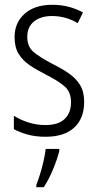

<svg xmlns="http://www.w3.org/2000/svg" viewBox="-20 -562 408 803"><path d="M332 -136Q332 -67 290.5 -28.5Q249 10 171 10Q128 10 94.5 0.5Q61 -9 38 -22V-78Q64 -61 98.5 -50Q133 -39 170 -39Q224 -39 250.5 -64.5Q277 -90 277 -134Q277 -177 251 -200Q225 -223 172 -250Q134 -269 104.5 -289Q75 -309 58 -336.5Q41 -364 41 -407Q41 -467 83 -504.5Q125 -542 199 -542Q235 -542 267.5 -533.5Q300 -525 327 -510L305 -465Q283 -479 255 -487Q227 -495 198 -495Q150 -495 122 -472Q94 -449 94 -408Q94 -367 120.5 -344.5Q147 -322 201 -294Q239 -275 268 -255Q297 -235 314.5 -207Q332 -179 332 -136ZM228 70Q219 105 201.5 147Q184 189 163 221H132V211Q139 194 147.5 166.5Q156 139 162.5 110Q169 81 171 61H228Z"/></svg>

Font: Noto Sans Tamil Condensed Light
Style: Regular
Weight: 300
Width: 3
Designer: Jelle Bosma - Monotype Design Team
Foundry: Monotype Imaging Inc.
Version: Version 2.004; ttfautohint (v1.8.4.7-5d5b)